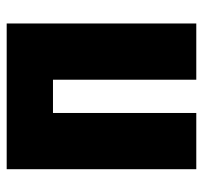

<svg xmlns="http://www.w3.org/2000/svg" viewBox="-36 -556 593 560"><g transform="rotate(-90 260.0 -276.5)"><path d="M46 -553V0H210V-418H307V0H471V-553Z"/></g></svg>

Font: Noto Sans Display Condensed Black
Style: Regular
Weight: 900
Width: 3
Designer: Monotype Design team
Foundry: Monotype Imaging Inc.
Version: 1.000